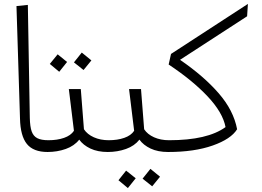

<svg xmlns="http://www.w3.org/2000/svg" viewBox="-20 -775 1337 979"><path d="M64 -744 122 -750 132 -174Q133 -129 141.5 -105Q150 -81 170 -70.5Q190 -60 228 -60L243 -29L223 0Q150 0 117 -41Q84 -82 82 -170Z M550 -29 530 0Q478 0 441 -17.5Q404 -35 384 -63Q359 -31 315.5 -15.5Q272 0 222 0L203 -29L227 -60Q272 -60 306.5 -72Q341 -84 357 -108L331 -321H392L408 -116Q425 -90 458.5 -75Q492 -60 535 -60ZM357 -457 397 -507 446 -467 406 -418ZM234 -449 274 -498 322 -459 282 -409Z M857 -29 837 0Q785 0 748 -17.5Q711 -35 691 -63Q666 -31 622.5 -15.5Q579 0 529 0L510 -29L534 -60Q579 -60 613.5 -72Q648 -84 664 -108L638 -321H699L715 -116Q732 -90 765.5 -75Q799 -60 842 -60ZM707 136 747 86 796 126 756 175ZM584 144 623 95 672 134 632 184Z M1240 -692 898 -470Q1019 -387 1095 -299.5Q1171 -212 1189 -116Q1158 -66 1064.5 -33Q971 0 837 0L817 -29L842 -60Q1038 -60 1130 -127Q1116 -201 1039 -283Q962 -365 840 -446L852 -500L1244 -755Z"/></svg>

Font: FiraGO Light
Style: Italic
Weight: 300
Italic angle: -8°
Designer: bBox Type GmbH
Foundry: bBox Type GmbH
Version: Version 1.001